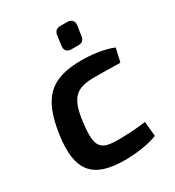

<svg xmlns="http://www.w3.org/2000/svg" viewBox="-171 -799 836 915"><g transform="rotate(-30 247.0 -342.0)"><path d="M338 -696H301C279 -696 268 -685 265 -663L258 -610C255 -587 268 -573 291 -573H329C351 -573 361 -583 364 -605L372 -659C375 -682 361 -696 338 -696ZM306 -504C134 -504 65 -436 38 -250C11 -63 73 12 248 12C307 12 374 4 429 -17L421 -98C367 -90 304 -88 270 -88C174 -88 148 -109 165 -243C181 -377 222 -403 324 -403C357 -403 410 -402 461 -401L478 -475C430 -496 358 -504 306 -504Z"/></g></svg>

Font: Exo 2 Semi Bold
Style: Italic
Weight: 600
Italic angle: -8°
Designer: Natanael Gama
Version: Version 1.001;PS 001.001;hotconv 1.0.88;makeotf.lib2.5.64775